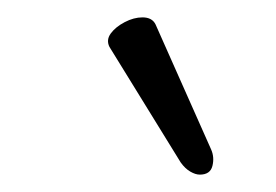

<svg xmlns="http://www.w3.org/2000/svg" viewBox="-20 -698 318 221"><path d="M210 -497Q205 -497 199 -500.5Q193 -504 188 -511L106 -644Q102 -652 107.5 -659.5Q113 -667 123.5 -672.5Q134 -678 144 -678Q155 -678 159 -670L223 -526Q227 -517 224.5 -507Q222 -497 210 -497Z"/></svg>

Font: Junicode VF
Style: Regular
Weight: 400
Designer: Peter S. Baker
Version: Version 2.213